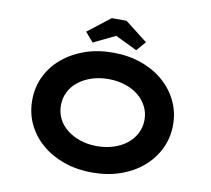

<svg xmlns="http://www.w3.org/2000/svg" viewBox="-96 -1026 1259 1145"><g transform="rotate(10 534.0 -453.5)"><path d="M535 10Q440 10 362 -17.5Q284 -45 227 -94Q170 -143 138.5 -209Q107 -275 107 -353Q107 -431 138.5 -497Q170 -563 227.5 -612Q285 -661 362.5 -688.5Q440 -716 534 -716Q627 -716 705 -688.5Q783 -661 840 -611.5Q897 -562 928.5 -496Q960 -430 960 -353Q960 -276 928.5 -210Q897 -144 840 -94.5Q783 -45 705 -17.5Q627 10 535 10ZM534 -150Q589 -150 636 -165.5Q683 -181 716.5 -208.5Q750 -236 768.5 -273Q787 -310 787 -353Q787 -396 768.5 -433Q750 -470 716.5 -497.5Q683 -525 636 -540.5Q589 -556 534 -556Q479 -556 432.5 -540.5Q386 -525 351.5 -497.5Q317 -470 299 -433Q281 -396 281 -353Q281 -310 299 -273Q317 -236 351.5 -208.5Q386 -181 432.5 -165.5Q479 -150 534 -150ZM402 -754 353 -811 489 -917H579L715 -811L666 -754L519 -825H549Z"/></g></svg>

Font: Lexend Tera
Style: Bold
Weight: 700
Designer: Bonnie Shaver-Troup, Thomas Jockin
Foundry: Lexend
Version: Version 1.007